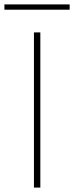

<svg xmlns="http://www.w3.org/2000/svg" viewBox="-69 -851 336 871"><path d="M114 -704V0H85V-704ZM247 -831V-807H-49V-831Z"/></svg>

Font: Prodigy Sans ExtraLight
Style: Regular
Weight: 200
Designer: Wei Huang
Foundry: Wei Huang
Version: Version 1.003; ttfautohint (v1.8.3)